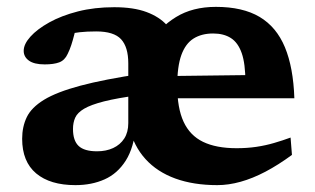

<svg xmlns="http://www.w3.org/2000/svg" viewBox="-20 -527 918 559"><path d="M260 -435.5Q233 -435.5 212.2 -433.2Q191.5 -431 174.5 -426.5L205 -464Q200.5 -442.5 196.2 -426Q192 -409.5 187.5 -395.8Q183 -382 177 -370Q168.5 -351.5 152.5 -345.5Q136.5 -339.5 110 -339.5Q79.5 -339.5 64.2 -350.5Q49 -361.5 49 -379Q49 -398.5 68.5 -420.2Q88 -442 123.5 -461.8Q159 -481.5 207 -493.8Q255 -506 312.5 -506Q369 -506 406.5 -492Q444 -478 465.8 -453.8Q487.5 -429.5 496.5 -399.5H415.5Q444 -447.5 492.2 -477.2Q540.5 -507 608.5 -507Q686.5 -507 735.8 -477.8Q785 -448.5 809.5 -389.5Q834 -330.5 837 -241H464.5L463 -305.5L750 -309L694.5 -287.5Q694.5 -341.5 683.8 -372.2Q673 -403 652.2 -416.2Q631.5 -429.5 600.5 -429.5Q567 -429.5 543.5 -414.8Q520 -400 508 -366.8Q496 -333.5 496 -277.5Q496 -212.5 514.5 -172.5Q533 -132.5 571.2 -114Q609.5 -95.5 669 -95.5Q699.5 -95.5 726.5 -99.5Q753.5 -103.5 778.2 -110.8Q803 -118 826 -126.5L830 -76Q790.5 -47 753 -27.2Q715.5 -7.5 680.5 2.2Q645.5 12 612.5 12Q543.5 12 490.5 -7.2Q437.5 -26.5 403.5 -64Q369.5 -101.5 356 -156.5L375.5 -159Q370 -97 346 -59.2Q322 -21.5 284.5 -4.8Q247 12 199.5 12Q126 12 85.2 -22.2Q44.5 -56.5 44.5 -123Q44.5 -158 58 -186Q71.5 -214 108.2 -236.5Q145 -259 214 -277.5Q283 -296 394 -312.5L385 -250Q321 -241.5 282.8 -231.8Q244.5 -222 225 -210.5Q205.5 -199 199 -184.5Q192.5 -170 192.5 -151.5Q192.5 -117.5 209 -102Q225.5 -86.5 262.5 -86.5Q289 -86.5 309.5 -96Q330 -105.5 341.8 -123.8Q353.5 -142 353.5 -168.5V-342.5Q353.5 -390 332.5 -412.8Q311.5 -435.5 260 -435.5Z"/></svg>

Font: Newsreader 9pt SemiBold
Style: Regular
Weight: 600
Designer: Hugues Gentile
Foundry: Production Type
Version: Version 1.003